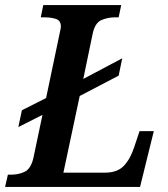

<svg xmlns="http://www.w3.org/2000/svg" viewBox="-41 -734 660 754"><path d="M-21 0 -10 -48H2Q32 -48 56 -59.5Q80 -71 90 -113L126 -284V-283L31 -235L45 -301L140 -349L192 -597Q194 -607 196 -616Q198 -625 198 -630Q198 -653 179 -659.5Q160 -666 131 -666H119L129 -714H435L425 -666H412Q382 -666 357 -655Q332 -644 323 -602L286 -424L439 -505L425 -437L272 -357L208 -56H372Q420 -56 445.5 -83Q471 -110 486 -156L507 -219H563L509 0Z"/></svg>

Font: Noto Serif SemiCondensed SemiBold
Style: Italic
Weight: 600
Width: 4
Italic angle: -12°
Designer: Monotype Design Team
Foundry: Monotype Imaging Inc.
Version: Version 2.014; ttfautohint (v1.8.4.7-5d5b)